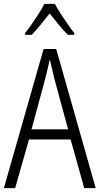

<svg xmlns="http://www.w3.org/2000/svg" viewBox="-20 -1018 512 987"><path d="M413 -51 343 -301H129L58 -51H0L204 -766H269L472 -51ZM258 -619Q253 -642 247 -666.5Q241 -691 236 -713Q231 -690 225.5 -666.5Q220 -643 214 -619L142 -353H330ZM262 -998Q274 -975 292.5 -946.5Q311 -918 330 -891Q349 -864 362 -848V-839H329Q306 -861 282 -891Q258 -921 235 -949Q213 -921 188.5 -890.5Q164 -860 143 -839H109V-848Q125 -868 143.5 -894.5Q162 -921 179.5 -948.5Q197 -976 208 -998Z"/></svg>

Font: Noto Sans Tamil UI Condensed Light
Style: Regular
Weight: 300
Width: 3
Designer: Jelle Bosma - Monotype Design Team
Foundry: Monotype Imaging Inc.
Version: Version 2.004; ttfautohint (v1.8.4.7-5d5b)